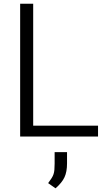

<svg xmlns="http://www.w3.org/2000/svg" viewBox="-20 -731 570 1028"><path d="M504.9 0H140.1V-58.1H504.9ZM157.7 0H87.9V-710.9H157.7ZM338.9 144Q338.9 189 325.2 218.3Q311.5 247.6 277.3 277.3L237.8 249.5Q249.5 233.9 256.3 222.9Q263.2 211.9 266.6 201.7Q270 191.4 271.2 178.2Q272.5 165 272.5 145.5V83.5H338.9Z"/></svg>

Font: Heebo Light
Style: Regular
Weight: 300
Designer: Oded Ezer
Foundry: Ezer Type House
Version: Version 3.100